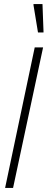

<svg xmlns="http://www.w3.org/2000/svg" viewBox="-20 -920 233 940"><path d="M5 0 150 -688H191L44 0ZM166 -761 144 -895V-900H188L193 -766V-761Z"/></svg>

Font: Saira UltraCondensed ExtraLight
Style: Italic
Weight: 250
Width: 1
Italic angle: -12°
Designer: Hector Gatti with collaboration of the Omnibus-Type team
Foundry: Omnibus-Type
Version: Version 1.101